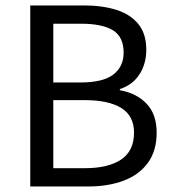

<svg xmlns="http://www.w3.org/2000/svg" viewBox="-20 -676 628 696"><path d="M89.7 0V-656.3H284.5Q351.2 -656.3 402.2 -640.1Q453.1 -623.9 481.7 -588.6Q510.3 -553.3 510.3 -495.6Q510.3 -445.1 485.6 -406.6Q461 -368.1 414.4 -353.1V-349.1Q475.6 -338 511.7 -299.7Q547.9 -261.4 547.9 -194.9Q547.9 -129.4 516.3 -86Q484.8 -42.6 428.7 -21.3Q372.6 0 299.5 0ZM173.2 -377H270.4Q354.1 -377 391.2 -406.1Q428.2 -435.2 428.2 -484.8Q428.2 -542.6 389.3 -566.3Q350.3 -590 274.2 -590H173.2ZM173.2 -66.3H287.5Q372 -66.3 418.9 -97.5Q465.8 -128.8 465.8 -195.2Q465.8 -255.8 419.8 -284.4Q373.8 -313 287.5 -313H173.2Z"/></svg>

Font: Source Sans 3 VF
Style: Regular
Weight: 200
Designer: Paul D. Hunt
Foundry: Adobe
Version: Version 3.046;hotconv 1.0.118;makeotfexe 2.5.65603